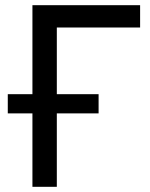

<svg xmlns="http://www.w3.org/2000/svg" viewBox="-20 -720 580 740"><path d="M10 -357H105V-700H520V-614H199V-357H360V-283H199V0H105V-283H10Z"/></svg>

Font: PT Root UI Web Medium
Style: Regular
Weight: 500
Designer: Vitaly Kuzmin
Foundry: ParaType Ltd.
Version: Version 1.001W